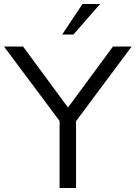

<svg xmlns="http://www.w3.org/2000/svg" viewBox="-38 -937 676 957"><path d="M618 -705 341 -333V0H259V-334L-18 -705H77L301 -401L525 -705ZM328 -765H272L373 -917H461Z"/></svg>

Font: wassup Sans
Style: Regular
Weight: 400
Version: Version 2.001